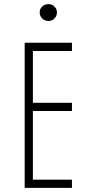

<svg xmlns="http://www.w3.org/2000/svg" viewBox="-20 -914 450 934"><path d="M100 -706H330V-666H140V-414H330V-374H140V-40H330V0H100ZM173 -854Q173 -871 185.5 -882.5Q198 -894 216 -894Q233 -894 245 -882Q257 -870 257 -854Q257 -836 245 -824Q233 -812 216 -812Q198 -812 185.5 -824Q173 -836 173 -854Z"/></svg>

Font: Lineal Thin
Style: Regular
Weight: 200
Designer: Created by Frank Adebiaye with contributions from Anton Moglia & Ariel Martín Pérez
Created by Frank ADEBIAYE with FontF
Foundry: Velvetyne Type Foundry
Version: Version 2.000;Glyphs 3.2 (3227)